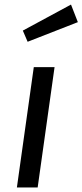

<svg xmlns="http://www.w3.org/2000/svg" viewBox="-20 -821 361 841"><path d="M145 0H54L128 -527H219ZM321 -724 101 -638 80 -687 291 -801Z"/></svg>

Font: FiraGO
Style: Italic
Weight: 400
Italic angle: -8°
Designer: bBox Type GmbH
Foundry: bBox Type GmbH
Version: Version 1.001